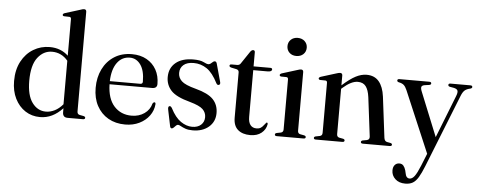

<svg xmlns="http://www.w3.org/2000/svg" viewBox="-58 -892 3221 1290"><g transform="rotate(5 1552.0 -247.0)"><path d="M33.5 -215.5Q33.5 -292 63.2 -347.8Q93 -403.5 143 -433.5Q193 -463.5 253 -463.5Q291.5 -463.5 322.8 -451.2Q354 -439 378 -416V-662.5Q378 -676 367 -677L330.5 -678Q320.5 -679 320.5 -687Q320.5 -694.5 332.5 -699L432.5 -730Q451.5 -737 460 -737Q476 -737 476 -720.5V-49Q476 -30 492.5 -26.5L519 -21.5Q531 -18.5 531 -10.5Q531 0 516.5 0H413Q380 0 380 -35V-62Q312.5 11 228 11Q172 11 128.2 -17.5Q84.5 -46 59 -97Q33.5 -148 33.5 -215.5ZM135 -226Q135 -128 171.5 -78.5Q208 -29 264 -29Q293.5 -29 322.8 -43.5Q352 -58 378 -88.5V-382Q335 -433.5 271 -433.5Q214 -433.5 174.5 -382.8Q135 -332 135 -226Z M995 -279Q995 -249.5 961.5 -249.5H674.5Q676.5 -152.5 722 -102.2Q767.5 -52 840 -52Q889.5 -52 926 -77.5Q962.5 -103 973.5 -146Q979.5 -155 985.5 -155Q994 -155 993.5 -142.5Q990 -99.5 964.5 -64.8Q939 -30 897 -9.5Q855 11 802 11Q737 11 687.8 -17.2Q638.5 -45.5 611 -96.8Q583.5 -148 583.5 -217.5Q583.5 -288.5 611 -344.2Q638.5 -400 688.8 -432Q739 -464 807.5 -464Q865 -464 907 -440.2Q949 -416.5 972 -375Q995 -333.5 995 -279ZM795.5 -439.5Q742 -439.5 709.5 -394.8Q677 -350 674.5 -270.5H879Q896 -270.5 896 -286Q896 -360.5 868 -400Q840 -439.5 795.5 -439.5Z M1252 -13Q1289.5 -13 1311.5 -33Q1333.5 -53 1333.5 -85Q1333.5 -116 1310.8 -138Q1288 -160 1223.5 -178Q1129 -203 1094.2 -241Q1059.5 -279 1059.5 -331.5Q1059.5 -393 1102.5 -428.8Q1145.5 -464.5 1221.5 -464.5Q1268 -464.5 1290.5 -453Q1313 -441.5 1323.5 -441.5Q1334.5 -441.5 1345.8 -453Q1357 -464.5 1366.5 -464.5Q1375.5 -464.5 1379.5 -452L1412.5 -332.5Q1418.5 -313.5 1407.5 -309.5Q1397 -305 1389.5 -317.5Q1354.5 -387 1314.2 -414Q1274 -441 1226 -441Q1181 -441 1157.2 -420.5Q1133.5 -400 1133.5 -366Q1133.5 -334.5 1157.5 -311.5Q1181.5 -288.5 1254 -269.5Q1338 -247.5 1372.8 -211Q1407.5 -174.5 1407.5 -119Q1407.5 -61 1365.8 -25.2Q1324 10.5 1257 10.5Q1227.5 10.5 1208.2 3.5Q1189 -3.5 1176.5 -10.8Q1164 -18 1156.5 -18Q1150 -18 1143 -11Q1136 -4 1129.2 2.8Q1122.5 9.5 1116.5 9.5Q1107 9.5 1104.5 -3.5L1082 -112.5Q1077.5 -133.5 1087 -137.5Q1096.5 -141.5 1105.5 -126.5Q1137 -65 1175 -39Q1213 -13 1252 -13Z M1516 -424.5 1480.5 -432Q1466.5 -435.5 1466.5 -443.5Q1466.5 -453.5 1479 -453.5H1517Q1534 -453.5 1541.5 -467L1596 -548Q1605.5 -562 1616 -562Q1628 -562 1628 -548.5V-453.5H1740.5Q1754 -453.5 1754 -444Q1754 -428 1725 -428H1628V-113Q1628 -76.5 1642.5 -58.2Q1657 -40 1683 -40Q1702 -40 1713 -47.8Q1724 -55.5 1731.5 -66Q1739 -76.5 1747 -84.5Q1756.5 -87.5 1756 -74.5Q1750 -38.5 1721 -15Q1692 8.5 1645.5 8.5Q1592.5 8.5 1562 -18Q1531.5 -44.5 1531.5 -99V-404.5Q1531.5 -420 1516 -424.5Z M1907.5 -548Q1879 -548 1861 -565.2Q1843 -582.5 1843 -609Q1843 -635.5 1861 -652.8Q1879 -670 1907.5 -670Q1936.5 -670 1954.8 -652.5Q1973 -635 1973 -609Q1973 -582.5 1954.8 -565.2Q1936.5 -548 1907.5 -548ZM1963.5 -444V-49Q1963.5 -30 1980 -26.5L2006.5 -21.5Q2018.5 -18.5 2018.5 -10.5Q2018.5 0 2004.5 0H1824Q1810.5 0 1810.5 -10.5Q1810.5 -18 1821.5 -21L1849.5 -26.5Q1866 -30.5 1866 -48.5V-386.5Q1866 -400 1854.5 -401L1818.5 -401.5Q1808 -403 1808 -411Q1808 -418 1820.5 -423L1920.5 -454Q1939 -460.5 1947.5 -460.5Q1963.5 -460.5 1963.5 -444Z M2227 -444V-378Q2279 -424.5 2316.8 -444Q2354.5 -463.5 2390 -463.5Q2443.5 -463.5 2473.2 -428Q2503 -392.5 2511.5 -327L2545.5 -52Q2548.5 -29.5 2565 -25.5L2589 -21Q2600 -18 2600 -10.5Q2600 0 2586 0H2405Q2390.5 0 2390.5 -10.5Q2390.5 -18 2401 -21.5L2429 -26.5Q2449 -31 2446.5 -52L2414 -314.5Q2407.5 -363.5 2389.2 -387.2Q2371 -411 2335 -411Q2291.5 -411 2235 -361.5L2227 -354.5V-49Q2227 -30.5 2243 -26.5L2269.5 -21.5Q2280.5 -18.5 2280.5 -10.5Q2280.5 0 2266 0H2087Q2073.5 0 2073.5 -10.5Q2073.5 -18 2084.5 -21L2112.5 -26.5Q2129 -30.5 2129 -48.5V-386.5Q2129 -400 2117.5 -401L2081.5 -401.5Q2071 -403 2071 -411Q2071 -418 2083.5 -423L2183.5 -454Q2202.5 -460.5 2211 -460.5Q2227 -460.5 2227 -444Z M2807.5 113.5 2841 30 2665 -384Q2655 -407.5 2643 -417.8Q2631 -428 2609.5 -432Q2598 -435 2598 -443Q2598 -453.5 2611.5 -453.5H2813Q2827 -453.5 2827 -443Q2827 -434.5 2814.5 -432L2785 -428Q2766.5 -425 2763 -414.8Q2759.5 -404.5 2768.5 -383L2888.5 -86.5L3000.5 -371.5Q3011.5 -398.5 3006.8 -410.5Q3002 -422.5 2980.5 -427L2955 -431.5Q2942.5 -434 2942.5 -443Q2942.5 -453.5 2956 -453.5H3090Q3104 -453.5 3104 -443Q3104 -435 3091.5 -431.5Q3067.5 -426.5 3054.5 -415.2Q3041.5 -404 3031 -377.5L2836 113Q2816.5 162 2799.5 190.2Q2782.5 218.5 2762 230.5Q2741.5 242.5 2711.5 242.5Q2669 242.5 2643.8 219Q2618.5 195.5 2618.5 161.5Q2618.5 138 2630.2 124.5Q2642 111 2661 111Q2678.5 111 2688.5 122.8Q2698.5 134.5 2704 154L2708 171Q2713.5 206 2738 206Q2755 206 2770.8 185.5Q2786.5 165 2807.5 113.5Z"/></g></svg>

Font: Fraunces 72pt S000
Style: Regular
Weight: 400
Version: Version 1.000; ttfautohint (v1.8.3)